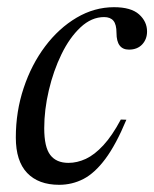

<svg xmlns="http://www.w3.org/2000/svg" viewBox="-20 -504 429 534"><path d="M269.5 -456.5Q234.5 -456.5 204 -428Q173.5 -399.5 151 -353.2Q128.5 -307 115.8 -252.8Q103 -198.5 103 -147.5Q103 -95 119.8 -73Q136.5 -51 170.5 -51Q194.5 -51 218.8 -62.2Q243 -73.5 267.5 -100Q292 -126.5 316 -171.5L331.5 -171Q302.5 -101.5 273 -62Q243.5 -22.5 212 -6.2Q180.5 10 144.5 10Q87 10 55.5 -23Q24 -56 24 -121.5Q24 -194 45.8 -259.2Q67.5 -324.5 105.5 -375Q143.5 -425.5 193 -454.8Q242.5 -484 297 -484Q344.5 -484 366.8 -464Q389 -444 389 -416.5Q389 -395 375.5 -380.5Q362 -366 338.5 -366Q321.5 -366 312.8 -377.5Q304 -389 304 -412.5Q304 -436 295.5 -446.2Q287 -456.5 269.5 -456.5Z"/></svg>

Font: Newsreader 48pt
Style: Italic
Weight: 400
Italic angle: -17°
Version: Version 1.003